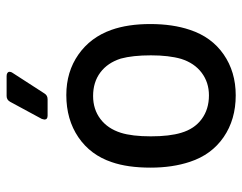

<svg xmlns="http://www.w3.org/2000/svg" viewBox="-98 -644 750 595"><g transform="rotate(-90 277.5 -347.0)"><path d="M73 -134Q55 -188 55 -256Q55 -327 72 -376Q94 -442 149 -479.5Q204 -517 280 -517Q352 -517 405.5 -479.5Q459 -442 482 -377Q500 -326 500 -257Q500 -187 482 -134Q460 -67 406 -29.5Q352 8 279 8Q204 8 149.5 -29.5Q95 -67 73 -134ZM392 -161Q403 -199 403 -255Q403 -311 393 -348Q380 -389 350 -411.5Q320 -434 277 -434Q236 -434 206 -411.5Q176 -389 163 -348Q152 -313 152 -255Q152 -197 163 -161Q175 -120 205.5 -97.5Q236 -75 279 -75Q319 -75 349 -97.5Q379 -120 392 -161ZM204 -585 206 -593 259 -691Q265 -702 277 -702H339Q345 -702 348.5 -699.5Q352 -697 352 -693Q352 -688 349 -684L285 -585Q279 -575 267 -575H216Q204 -575 204 -585Z"/></g></svg>

Font: Barlow_Medium_SS
Style: Regular
Weight: 500
Designer: Jeremy Tribby
Foundry: Jeremy Tribby
Version: Version 1.101 August 23, 2024